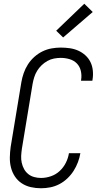

<svg xmlns="http://www.w3.org/2000/svg" viewBox="-20 -997 540 1025"><path d="M199 8Q171 8 144.5 2Q118 -4 96 -18.5Q74 -33 59.5 -55Q45 -77 38.5 -103Q32 -129 32.5 -156.5Q33 -184 37 -213L94 -558Q98 -582 106.5 -606.5Q115 -631 129 -653Q143 -675 163 -693Q183 -711 206.5 -722.5Q230 -734 255 -738.5Q280 -743 304 -743Q329 -743 353 -739.5Q377 -736 398 -726.5Q419 -717 436 -701.5Q453 -686 463 -665.5Q473 -645 475.5 -620.5Q478 -596 474 -572Q474 -570 473.5 -568.5Q473 -567 473 -566H412Q413 -567 413 -568Q413 -569 413 -570Q417 -595 411.5 -618.5Q406 -642 390.5 -658Q375 -674 352 -681Q329 -688 304 -688Q287 -688 268.5 -684.5Q250 -681 233 -671.5Q216 -662 202 -648.5Q188 -635 178 -618.5Q168 -602 162.5 -584Q157 -566 154 -549L97 -204Q94 -184 93 -165Q92 -146 96 -128Q100 -110 108.5 -94.5Q117 -79 130.5 -68Q144 -57 162 -52Q180 -47 199 -47Q225 -47 251.5 -56Q278 -65 298.5 -84Q319 -103 331.5 -128Q344 -153 348 -179H409Q405 -155 396 -131Q387 -107 373 -85Q359 -63 339.5 -44.5Q320 -26 297 -14Q274 -2 249 3Q224 8 199 8ZM317 -797 280 -833 430 -977 475 -933Z"/></svg>

Font: Iosevka SS04 Light Oblique
Style: Regular
Weight: 300
Italic angle: -9°
Monospace: yes
Designer: Belleve Invis
Foundry: Belleve Invis
Version: Version 19.0.0; ttfautohint (v1.8.4)